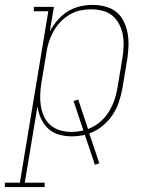

<svg xmlns="http://www.w3.org/2000/svg" viewBox="-93 -548 613 783"><path d="M-73 215V197H-12L104 -502H45V-520H127L110 -420Q123 -444 141.5 -465.5Q160 -487 183.5 -501.5Q207 -516 233 -522Q259 -528 285 -528Q312 -528 337.5 -521Q363 -514 382 -498.5Q401 -483 412 -460Q423 -437 427.5 -412Q432 -387 431 -360.5Q430 -334 426 -307L406 -187Q401 -159 391.5 -131Q382 -103 365 -78Q348 -53 324 -33.5Q300 -14 271 -4L312 118L294 124L253 2Q240 5 226 6.5Q212 8 199 8Q172 8 146.5 0.5Q121 -7 103 -24Q85 -41 74 -65Q63 -89 60 -115L8 197H89V215ZM198 -10Q210 -10 222.5 -11.5Q235 -13 247 -16L207 -136L226 -142L266 -22Q291 -31 313 -49Q335 -67 349.5 -90Q364 -113 373 -138.5Q382 -164 386 -190L406 -310Q410 -334 411 -358Q412 -382 408 -405Q404 -428 393.5 -448.5Q383 -469 366 -483.5Q349 -498 326 -504Q303 -510 279 -510Q256 -510 233 -505Q210 -500 189.5 -487.5Q169 -475 152.5 -457.5Q136 -440 124.5 -419Q113 -398 106 -376Q99 -354 96 -331L76 -211Q72 -187 71 -163Q70 -139 73.5 -116.5Q77 -94 86.5 -73Q96 -52 113 -37.5Q130 -23 152 -16.5Q174 -10 198 -10Z"/></svg>

Font: Iosevka Curly Slab Thin
Style: Italic
Weight: 100
Italic angle: -9°
Monospace: yes
Designer: Belleve Invis
Foundry: Belleve Invis
Version: Version 22.1.2; ttfautohint (v1.8.4)